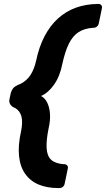

<svg xmlns="http://www.w3.org/2000/svg" viewBox="-20 -796 538 974"><path d="M276 158Q218 158 175.5 140Q133 122 107.5 85.5Q82 49 76.5 -5Q71 -59 87 -131Q96 -175 89 -204Q82 -233 57 -248L46 -253Q23 -268 28 -293L35 -325Q39 -339 46.5 -348Q54 -357 70 -365L83 -370Q115 -386 134 -414.5Q153 -443 163 -487Q178 -559 206.5 -613Q235 -667 275 -703Q315 -739 365 -757Q415 -775 474 -776H480Q489 -776 494 -769.5Q499 -763 497 -754L481 -677Q479 -667 471.5 -661Q464 -655 456 -655H452Q408 -652 378.5 -633Q349 -614 329.5 -574.5Q310 -535 296 -471Q284 -409 254.5 -367Q225 -325 188 -309Q208 -299 219.5 -275.5Q231 -252 233.5 -219Q236 -186 227 -147Q214 -84 216.5 -44Q219 -4 240 15Q261 34 304 37H309Q317 38 321.5 44Q326 50 324 59L308 136Q306 146 298.5 152Q291 158 281 158Z"/></svg>

Font: Rubik Light SemiBold
Style: Italic
Weight: 600
Italic angle: -12°
Version: Version 2.104